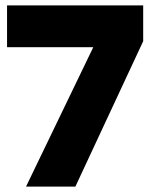

<svg xmlns="http://www.w3.org/2000/svg" viewBox="-20 -688 554 708"><path d="M76 0 324 -514H6V-668H508V-536L258 0Z"/></svg>

Font: Gantari Black
Style: Regular
Weight: 900
Version: Version 1.000